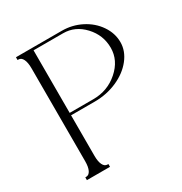

<svg xmlns="http://www.w3.org/2000/svg" viewBox="-154 -758 825 872"><g transform="rotate(-30 258.5 -322.5)"><path d="M51.8 -629.9V-644.5H87.9H112.3H136.7H292Q346.2 -644.5 393.6 -620.4Q440.9 -596.2 469 -554.9Q497.1 -513.7 497.1 -466.8Q497.1 -420.4 464.8 -379.6Q432.6 -338.9 378.2 -314.9Q323.7 -291 260.7 -291H136.7V-78.1Q136.7 -48.3 145 -31.5Q153.3 -14.6 168 -14.6H172.9V0H136.7H112.3H87.9H51.8V-14.6H56.6Q71.3 -14.6 79.6 -31.5Q87.9 -48.3 87.9 -78.1V-566.4Q87.9 -596.2 79.6 -613Q71.3 -629.9 56.6 -629.9ZM136.7 -303.7H260.7Q335.9 -303.7 391.1 -352.3Q446.3 -400.9 446.3 -466.8Q446.3 -533.2 400.4 -582.5Q354.5 -631.8 292 -631.8H136.7Z"/></g></svg>

Font: Elaris
Style: Regular
Weight: 500
Version: Version 1.0